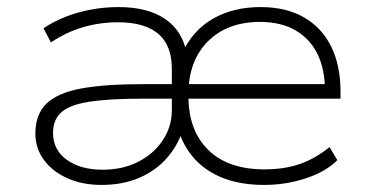

<svg xmlns="http://www.w3.org/2000/svg" viewBox="-20 -515 1045 543"><path d="M267 8Q213 8 170.5 -11Q128 -30 104 -63Q80 -96 80 -137Q80 -191 111 -221.5Q142 -252 208.5 -264.5Q275 -277 382 -277H479V-236H385Q290 -236 234 -227.5Q178 -219 154 -198Q130 -177 130 -139Q130 -91 169 -63Q208 -35 270 -35Q327 -35 371 -57.5Q415 -80 440.5 -118.5Q466 -157 466 -204V-320Q466 -387 427.5 -419.5Q389 -452 314 -452Q262 -452 214.5 -438Q167 -424 124 -395L103 -435Q131 -454 165.5 -467.5Q200 -481 238 -488Q276 -495 315 -495Q397 -495 446 -462Q495 -429 507 -368H497Q526 -430 583 -462.5Q640 -495 717 -495Q789 -495 839.5 -466Q890 -437 916.5 -383.5Q943 -330 943 -256V-236H496V-277H920L899 -259Q899 -319 878 -362Q857 -405 816 -429Q775 -453 715 -453Q623 -453 568 -398Q513 -343 513 -249V-242Q513 -146 569 -91Q625 -36 728 -36Q784 -36 827.5 -51Q871 -66 912 -99L934 -62Q901 -29 844.5 -10.5Q788 8 726 8Q663 8 613.5 -10.5Q564 -29 531 -65Q498 -101 484 -150H498Q483 -103 451.5 -67.5Q420 -32 373.5 -12Q327 8 267 8Z"/></svg>

Font: Nunito Sans 10pt SemiExpanded ExtraLight
Style: Regular
Weight: 250
Width: 6
Designer: Vernon Adams
Foundry: Vernon Adams
Version: Version 3.101;gftools[0.9.27]